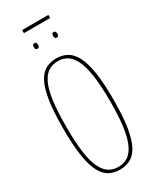

<svg xmlns="http://www.w3.org/2000/svg" viewBox="-239 -1005 873 1077"><g transform="rotate(-30 197.5 -466.5)"><path d="M197 10Q159 10 129 -6Q99 -22 78 -61.5Q57 -101 46 -171Q35 -241 35 -349Q35 -458 46 -528.5Q57 -599 78 -638.5Q99 -678 129 -694Q159 -710 197 -710Q235 -710 265 -694Q295 -678 316.5 -638.5Q338 -599 349.5 -529Q361 -459 361 -350Q361 -241 349.5 -171Q338 -101 317 -61.5Q296 -22 265.5 -6Q235 10 197 10ZM197 -8Q230 -8 256 -23.5Q282 -39 301 -76.5Q320 -114 330 -180Q340 -246 340 -349Q340 -452 330 -519Q320 -586 301 -623.5Q282 -661 256 -676.5Q230 -692 197 -692Q164 -692 138 -676.5Q112 -661 93 -623.5Q74 -586 64.5 -519Q55 -452 55 -349Q55 -247 64.5 -180.5Q74 -114 93 -76.5Q112 -39 138 -23.5Q164 -8 197 -8ZM259 -809Q251 -809 248.5 -814.5Q246 -820 246 -827Q246 -835 248.5 -840Q251 -845 259 -845Q268 -845 270.5 -840Q273 -835 273 -827Q273 -820 270.5 -814.5Q268 -809 259 -809ZM135 -809Q126 -809 123.5 -814.5Q121 -820 121 -827Q121 -835 123.5 -840Q126 -845 135 -845Q143 -845 145.5 -840Q148 -835 148 -827Q148 -820 145.5 -814.5Q143 -809 135 -809ZM112 -923V-943H282V-923Z"/></g></svg>

Font: Georama Condensed Thin
Style: Regular
Weight: 100
Width: 3
Designer: Jean-Baptiste Levee
Foundry: Production Type
Version: Version 1.000